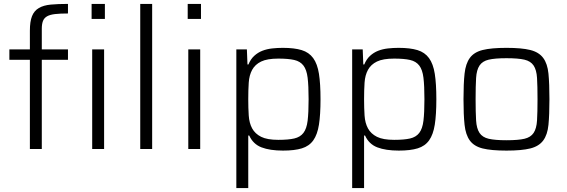

<svg xmlns="http://www.w3.org/2000/svg" viewBox="-20 -763 2902 983"><path d="M28 0ZM133 0V-457H28V-510H133V-606Q133 -653 144 -680.5Q155 -708 179 -722Q203 -736 240 -739.5Q277 -743 328 -743V-694Q288 -694 262 -691Q236 -688 221 -679.5Q206 -671 200 -655.5Q194 -640 194 -616V-510H328V-457H194V0ZM449 -666V-743H517V-666ZM452 0V-510H513V0Z M698 0V-743H759V0Z M941 -666V-743H1009V-666ZM944 0V-510H1005V0Z M1190 200V-510H1244L1247 -433H1252Q1263 -460 1281.5 -477Q1300 -494 1323 -503Q1346 -512 1373 -515Q1400 -518 1428 -518Q1487 -518 1524.5 -506.5Q1562 -495 1583.5 -465.5Q1605 -436 1613 -385Q1621 -334 1621 -255Q1621 -176 1613 -125Q1605 -74 1584 -44.5Q1563 -15 1525.5 -3.5Q1488 8 1429 8Q1362 8 1319 -8.5Q1276 -25 1256 -69H1251V200ZM1405 -47Q1456 -47 1486.5 -54Q1517 -61 1533.5 -82.5Q1550 -104 1555 -145Q1560 -186 1560 -255Q1560 -324 1555 -365Q1550 -406 1533.5 -427.5Q1517 -449 1486.5 -456Q1456 -463 1405 -463Q1348 -463 1317 -448Q1286 -433 1271 -405.5Q1256 -378 1253.5 -340Q1251 -302 1251 -255Q1251 -210 1253.5 -171.5Q1256 -133 1271 -105.5Q1286 -78 1317 -62.5Q1348 -47 1405 -47Z M1783 200V-510H1837L1840 -433H1845Q1856 -460 1874.5 -477Q1893 -494 1916 -503Q1939 -512 1966 -515Q1993 -518 2021 -518Q2080 -518 2117.5 -506.5Q2155 -495 2176.5 -465.5Q2198 -436 2206 -385Q2214 -334 2214 -255Q2214 -176 2206 -125Q2198 -74 2177 -44.5Q2156 -15 2118.5 -3.5Q2081 8 2022 8Q1955 8 1912 -8.5Q1869 -25 1849 -69H1844V200ZM1998 -47Q2049 -47 2079.5 -54Q2110 -61 2126.5 -82.5Q2143 -104 2148 -145Q2153 -186 2153 -255Q2153 -324 2148 -365Q2143 -406 2126.5 -427.5Q2110 -449 2079.5 -456Q2049 -463 1998 -463Q1941 -463 1910 -448Q1879 -433 1864 -405.5Q1849 -378 1846.5 -340Q1844 -302 1844 -255Q1844 -210 1846.5 -171.5Q1849 -133 1864 -105.5Q1879 -78 1910 -62.5Q1941 -47 1998 -47Z M2573 8Q2495 8 2451 -3Q2407 -14 2385.5 -43.5Q2364 -73 2358.5 -124Q2353 -175 2353 -255Q2353 -335 2358.5 -386Q2364 -437 2385.5 -466.5Q2407 -496 2451 -507Q2495 -518 2573 -518Q2651 -518 2695 -507Q2739 -496 2761 -466.5Q2783 -437 2788 -386Q2793 -335 2793 -255Q2793 -175 2788 -124Q2783 -73 2761 -43.5Q2739 -14 2695 -3Q2651 8 2573 8ZM2573 -45Q2633 -45 2665 -52.5Q2697 -60 2712 -82.5Q2727 -105 2729.5 -146.5Q2732 -188 2732 -255Q2732 -322 2729.5 -363.5Q2727 -405 2712 -427.5Q2697 -450 2665 -457.5Q2633 -465 2573 -465Q2514 -465 2482 -457.5Q2450 -450 2435 -427.5Q2420 -405 2417.5 -363.5Q2415 -322 2415 -255Q2415 -188 2417.5 -146.5Q2420 -105 2435 -82.5Q2450 -60 2482 -52.5Q2514 -45 2573 -45Z"/></svg>

Font: Azeri Sans Light
Style: Regular
Weight: 300
Designer: Hector Gatti & Omnibus-Type (original fonts) / Cristiano Sobral (main changes and remastering)
Version: Version 1.000; ttfautohint (v1.6)